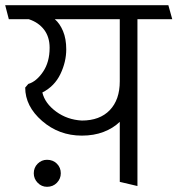

<svg xmlns="http://www.w3.org/2000/svg" viewBox="-31 -700 683 739"><path d="M78 -377Q109 -386 134.5 -423.5Q160 -461 160 -516Q160 -558 138.5 -586Q117 -614 80 -626H3L-11 -680H617L632 -626H498V16L430 0V-231Q404 -206 367 -192Q330 -178 284 -178Q196 -178 131 -234.5Q66 -291 66 -363ZM430 -626H180Q199 -610 211.5 -580.5Q224 -551 224 -510Q224 -462 201.5 -415Q179 -368 132 -344Q142 -302 185 -270.5Q228 -239 284 -236Q353 -236 391.5 -276Q430 -316 430 -387ZM150 19Q129 19 114 3.5Q99 -12 99 -33Q99 -55 114 -70Q129 -85 150 -85Q173 -85 188 -70Q203 -55 203 -33Q203 -12 188 3.5Q173 19 150 19Z"/></svg>

Font: Palanquin Light
Style: Regular
Weight: 300
Designer: Pria Ravichandran
Version: Version 1.0.4